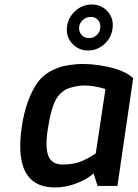

<svg xmlns="http://www.w3.org/2000/svg" viewBox="-20 -826 611 852"><path d="M331 -704Q330 -684 342.5 -670.5Q355 -657 375 -657Q395 -657 409.5 -670.5Q424 -684 425 -704Q427 -723 415 -737Q403 -751 383 -751Q363 -751 347.5 -737Q332 -723 331 -704ZM277 -704Q281 -747 313 -776.5Q345 -806 387 -806Q429 -806 456.5 -776.5Q484 -747 480 -704Q476 -661 444.5 -631.5Q413 -602 371 -602Q329 -602 301 -632Q273 -662 277 -704ZM194 -264Q179 -178 193.5 -137Q208 -96 258 -96Q303 -96 335 -108Q367 -120 405 -145L448 -431Q372 -454 318 -443Q293 -438 278.5 -432Q264 -426 246 -408.5Q228 -391 215.5 -355.5Q203 -320 194 -264ZM81 -290Q93 -353 113.5 -399.5Q134 -446 156 -471.5Q178 -497 209 -512.5Q240 -528 263.5 -533Q287 -538 319 -541Q381 -546 458 -529.5Q535 -513 571 -479L501 -1H413L395 -57Q373 -34 323 -14Q273 6 225 6Q28 6 81 -290Z"/></svg>

Font: Exo
Style: Demi Bold Italic
Weight: 600
Designer: Natanael Gama
Version: Version 1